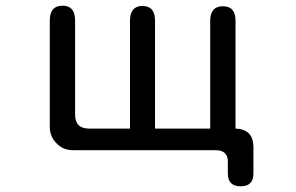

<svg xmlns="http://www.w3.org/2000/svg" viewBox="-20 -520 1040 675"><path d="M481 -499Q525 -499 525 -447V-68H719V-447Q719 -498 764 -498Q808 -498 808 -447V-68Q870 -66 871 -4V90Q871 135 826 135Q781 135 781 90V52Q783 8 738 8H236Q200 8 176 -19Q155 -42 155 -74V-448Q155 -500 200 -500Q244 -500 244 -448V-117Q244 -68 293 -68H437V-447Q437 -499 481 -499Z"/></svg>

Font: 寒蝉全圆体
Style: Regular
Weight: 400
Designer: Warren2060
      Designed by Motoya company      

      [Varela Round]
      Joe Prince(Latin component); Avraham Cornf
Foundry: ChillType
Version: Version 3.200